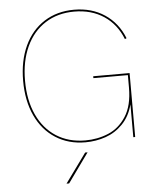

<svg xmlns="http://www.w3.org/2000/svg" viewBox="-60 -753 842 1020"><g transform="rotate(-5 360.5 -243.5)"><path d="M71 -349Q71 -455 108.2 -535Q145.5 -615 214 -658.5Q282.5 -702 373 -702Q467 -702 536.2 -655.8Q605.5 -609.5 638 -527L629 -523Q597.5 -603.5 531 -647.8Q464.5 -692 373 -692Q284.5 -692 218.5 -649.8Q152.5 -607.5 116.8 -530Q81 -452.5 81 -349Q81 -245 116.8 -167.2Q152.5 -89.5 218.5 -47.2Q284.5 -5 373 -5Q438.5 -5 496 -29Q553.5 -53 590.8 -110.8Q628 -168.5 628 -264V-331H444V-341H638V0H628V-175Q611.5 -112 572.2 -71.5Q533 -31 481.2 -13Q429.5 5 373 5Q282.5 5 214 -38.8Q145.5 -82.5 108.2 -162.5Q71 -242.5 71 -349ZM366 59H379L267 215H253Z"/></g></svg>

Font: HK Grotesk Thin
Style: Regular
Weight: 100
Designer: Alfredo Marco Pradil
Foundry: Hanken Design Co.
Version: Version 3.001